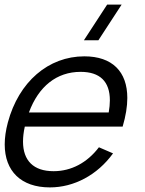

<svg xmlns="http://www.w3.org/2000/svg" viewBox="-25 -800 629 835"><path d="M504 -780H441L340 -625H403ZM82.9 -249.5H508.4C522 -295.5 528.7 -337.2 528.7 -373.9C528.7 -488.9 463 -555 341.7 -555C185.7 -555 56.6 -444.5 9.2 -267.5C0 -233.1 -4.5 -201.1 -4.5 -171.9C-4.5 -56.1 66.2 15 192 15C296.5 15 398.3 -38.5 466.6 -133L405.2 -159.5C353.7 -92 284.9 -55.5 207.9 -55.5C121 -55.5 75.1 -101.3 75.1 -184.3C75.1 -204 77.6 -225.8 82.9 -249.5ZM325.6 -487.5C409.7 -487.5 452.8 -445.5 452.8 -363.6C452.8 -347.6 451.1 -330 447.8 -311H100.8C142.8 -424.5 221.6 -487.5 325.6 -487.5Z"/></svg>

Font: Manrope
Style: RegularItalic
Weight: 400
Italic angle: -15°
Designer: Mikhail Sharanda
Foundry: Mikhail Sharanda
Version: Version 4.502;hotconv 1.0.109;makeotfexe 2.5.65596